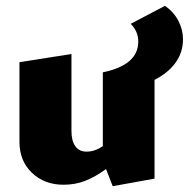

<svg xmlns="http://www.w3.org/2000/svg" viewBox="-20 -627 650 661"><path d="M512 -352V-12L368 14L345 -45Q308 -18 273.5 -4.5Q239 9 199 9Q133 9 90 -32Q47 -73 47 -139V-413L226 -441V-176Q226 -143 239 -124Q252 -105 278 -105Q307 -105 334 -124V-378Q456 -403 456 -484Q456 -519 430 -545L548 -607Q578 -586 594 -555.5Q610 -525 610 -492Q610 -447 584.5 -411.5Q559 -376 512 -352Z"/></svg>

Font: Ysabeau Heavy
Style: Regular
Weight: 800
Designer: Christian Thalmann (Catharsis Fonts)
Version: Version 0.003